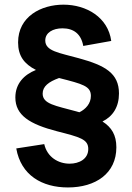

<svg xmlns="http://www.w3.org/2000/svg" viewBox="-20 -684 582 844"><path d="M278.5 140C400.5 140 491.5 78.5 491.5 -36.5C491.5 -90.5 470.5 -124.5 430.5 -150C476.5 -172.5 503 -214.5 503 -273C503 -362.5 441.5 -396.5 326.5 -428C240 -452 179 -459 179 -506C179 -541 213 -559.5 254.5 -559.5C303 -559.5 336.5 -535.5 346 -482L469 -504C455 -607.5 360.5 -663.5 259 -663.5C161.5 -663.5 59.5 -612 59.5 -497.5C59.5 -438.5 86 -403 138 -376.5C86.5 -356 47.5 -317 47.5 -255.5C47.5 -177 111 -138 230.5 -107C332 -81 368 -72 368 -29C368 15 328 35.5 286 35.5C236.5 35.5 187.5 7 174.5 -50.5L51.5 -31.5C72 86.5 165 140 278.5 140ZM167.5 -272.5C167.5 -304 193.5 -324.5 239.5 -341C240 -341 241 -340.5 242 -340.5C343.5 -314.5 379.5 -305.5 379.5 -262.5C379.5 -228.5 356.5 -204 329 -190.5C324.5 -192 319.5 -193 315 -194.5C224 -219.5 167.5 -226.5 167.5 -272.5Z"/></svg>

Font: Eudonet
Style: Bold
Weight: 700
Designer: Mikhail Sharanda
Foundry: Mikhail Sharanda
Version: Version 4.503;Glyphs 3.1.2 (3151)